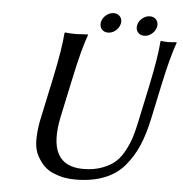

<svg xmlns="http://www.w3.org/2000/svg" viewBox="-54 -806 828 867"><g transform="rotate(5 360.5 -372.0)"><path d="M378.9 -677.2Q368.7 -690.4 372.6 -709Q376.5 -727.5 392.6 -740.7Q408.7 -753.9 427.2 -753.9Q445.8 -753.9 456.3 -740.7Q466.8 -727.5 462.6 -709Q458.5 -690.4 442.6 -677.2Q426.8 -664.1 408 -664.1Q389.2 -664.1 378.9 -677.2ZM543 -677.2Q532.7 -690.4 536.6 -709Q540.5 -727.5 556.6 -740.7Q572.8 -753.9 591.3 -753.9Q609.9 -753.9 620.4 -740.7Q630.9 -727.5 626.7 -709Q622.6 -690.4 606.7 -677.2Q590.8 -664.1 572 -664.1Q553.2 -664.1 543 -677.2ZM615.7 -444.8Q643.1 -574.2 647.9 -645L650.9 -647.9Q661.1 -645 685.1 -645Q685.1 -645 720.7 -647.9L721.2 -645Q696.8 -578.6 668.5 -444.8L636.7 -294.9Q621.6 -223.6 599.4 -171.4Q577.1 -119.1 541 -76.4Q504.9 -33.7 449.2 -12Q393.6 9.8 318.8 9.8Q294.4 9.8 271.2 5.9Q248 2 221.9 -8.3Q195.8 -18.6 177.5 -36.4Q159.2 -54.2 144.3 -81.5Q129.4 -108.9 128.4 -147Q127.4 -185.1 136.2 -235.8L180.7 -444.8Q208 -574.2 212.9 -645L215.8 -647.9Q232.4 -645 266.1 -645L318.8 -647.9L319.3 -645Q294.9 -578.6 266.6 -444.8L229 -269Q180.7 -41 350.6 -41Q399.4 -41 437.3 -55.7Q475.1 -70.3 497.6 -91.1Q520 -111.8 537.6 -146.5Q555.2 -181.2 563.2 -208.7Q571.3 -236.3 580.1 -276.9Z"/></g></svg>

Font: Linux Biolinum
Style: Italic
Weight: 400
Italic angle: -12°
Designer: Philipp H. Poll
Foundry: Philipp H. Poll
Version: Version 1.1.3 ; ttfautohint (v0.9)